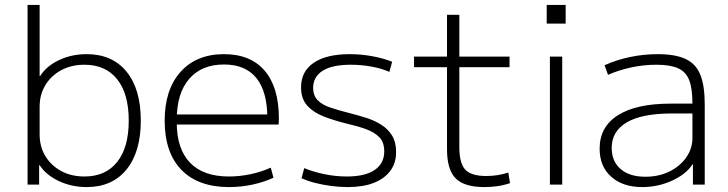

<svg xmlns="http://www.w3.org/2000/svg" viewBox="-20 -750 2957 780"><path d="M332 10Q271 10 219 -14.5Q167 -39 141 -79H139V0H92V-730H141V-441H143Q169 -482 220 -506Q271 -530 332 -530Q436 -530 494 -459Q552 -388 552 -260Q552 -133 494 -61.5Q436 10 332 10ZM323 -33Q409 -33 456 -92Q503 -151 503 -260Q503 -369 456 -428Q409 -487 323 -487Q270 -487 229 -465Q188 -443 164.5 -404.5Q141 -366 141 -316V-204Q141 -154 164.5 -115.5Q188 -77 229 -55Q270 -33 323 -33Z M911 10Q785 10 717 -60Q649 -130 649 -260Q649 -386 713.5 -458Q778 -530 890 -530Q998 -530 1055.5 -462.5Q1113 -395 1113 -268Q1113 -261 1112.5 -255Q1112 -249 1112 -244H676V-285H1078L1066 -270Q1066 -378 1021.5 -433Q977 -488 890 -488Q799 -488 748.5 -429.5Q698 -371 698 -263V-253Q698 -145 752 -89Q806 -33 910 -33Q954 -33 998.5 -42.5Q1043 -52 1080 -69L1091 -28Q1052 -10 1005.5 0Q959 10 911 10Z M1392 10Q1360 10 1325.5 5.5Q1291 1 1260 -7Q1229 -15 1205 -26L1216 -67Q1252 -52 1297.5 -42.5Q1343 -33 1389 -33Q1463 -33 1502 -59.5Q1541 -86 1541 -135Q1541 -172 1521 -192.5Q1501 -213 1466.5 -225.5Q1432 -238 1388 -248Q1339 -260 1297 -276Q1255 -292 1229 -320Q1203 -348 1203 -395Q1203 -460 1254.5 -495Q1306 -530 1401 -530Q1447 -530 1493 -521.5Q1539 -513 1573 -499L1562 -458Q1530 -472 1489 -479.5Q1448 -487 1405 -487Q1330 -487 1291.5 -463Q1253 -439 1252 -394Q1252 -362 1270.5 -343Q1289 -324 1322 -313Q1355 -302 1398 -291Q1434 -282 1468.5 -271Q1503 -260 1530 -242.5Q1557 -225 1573 -199Q1589 -173 1589 -134Q1590 -89 1566 -56.5Q1542 -24 1498.5 -7Q1455 10 1392 10Z M1948 10Q1866 10 1831 -25.5Q1796 -61 1796 -143V-477H1662V-520H1796V-690H1846V-520H2050V-477H1846V-153Q1846 -87 1870 -61Q1894 -35 1955 -35Q1979 -35 2001.5 -38.5Q2024 -42 2045 -49L2052 -6Q2025 3 1999.5 6.5Q1974 10 1948 10Z M2201 -654V-730H2278V-654ZM2214 0V-520H2264V0Z M2589 10Q2510 10 2463 -32Q2416 -74 2416 -146Q2416 -235 2490.5 -282Q2565 -329 2704 -329H2793Q2793 -390 2780 -424Q2767 -458 2735 -472.5Q2703 -487 2647 -487Q2596 -487 2546 -476.5Q2496 -466 2450 -446L2436 -485Q2485 -507 2540 -518.5Q2595 -530 2652 -530Q2723 -530 2765 -510.5Q2807 -491 2825 -446.5Q2843 -402 2843 -326V0H2795V-82H2793Q2767 -42 2710 -16Q2653 10 2589 10ZM2602 -32Q2656 -32 2699 -53Q2742 -74 2767.5 -110Q2793 -146 2793 -189V-289H2709Q2588 -289 2526.5 -253Q2465 -217 2465 -149Q2465 -95 2501 -63.5Q2537 -32 2602 -32Z"/></svg>

Font: M PLUS 1 Thin Light
Style: Regular
Weight: 300
Version: Version 1.001